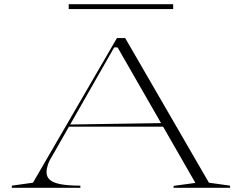

<svg xmlns="http://www.w3.org/2000/svg" viewBox="-20 -888 1144 908"><path d="M36 0V-10L136 -24L533 -708H572L968 -24L1068 -10V0H801V-9L904 -23L536 -664H520L229 -154Q214 -131 207 -110.5Q200 -90 200 -74Q200 -51 216.5 -37Q233 -23 268.5 -16.5Q304 -10 360 -10V0ZM299 -289V-299L754 -306V-289ZM305 -845V-868H799V-845Z"/></svg>

Font: Kalnia Expanded ExtraLight
Style: Regular
Weight: 250
Width: 7
Designer: Frida Medrano
Foundry: Frida Medrano
Version: Version 1.105